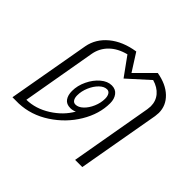

<svg xmlns="http://www.w3.org/2000/svg" viewBox="-135 -737 908 908"><g transform="rotate(45 318.5 -283.5)"><path d="M586 -437Q586 -430 584 -414L511 0H463L535 -411Q537 -425 537 -432Q537 -467 516 -492Q495 -517 457 -528L353 -434L285 -528Q234 -515 203 -484.5Q172 -454 164 -411L99 -38Q160 -39 217 -75Q274 -111 304 -164Q290 -157 274 -157Q247 -157 234.5 -174.5Q222 -192 222 -220Q222 -256 239 -291.5Q256 -327 282.5 -349.5Q309 -372 337 -372Q363 -372 377 -353.5Q391 -335 391 -307Q391 -235 349 -165Q307 -95 236.5 -49Q166 -3 86 0H44L117 -414Q128 -473 177.5 -514Q227 -555 305 -567L361 -479L449 -567Q513 -556 549.5 -521Q586 -486 586 -437ZM279 -186Q298 -186 316.5 -203.5Q335 -221 347 -249Q359 -277 359 -305Q359 -322 352.5 -332.5Q346 -343 334 -343Q315 -343 296.5 -325Q278 -307 266 -279Q254 -251 254 -223Q254 -206 260.5 -196Q267 -186 279 -186Z"/></g></svg>

Font: KoHo Light
Style: Italic
Weight: 300
Italic angle: -10°
Version: Version 1.000; ttfautohint (v1.6)